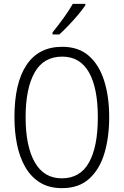

<svg xmlns="http://www.w3.org/2000/svg" viewBox="-20 -967 642 997"><path d="M547 -358Q547 -255 522.5 -172Q498 -89 444 -39.5Q390 10 302 10Q235 10 188 -19Q141 -48 111.5 -99Q82 -150 68.5 -216.5Q55 -283 55 -359Q55 -536 118 -630Q181 -724 303 -724Q388 -724 441.5 -677Q495 -630 521 -547.5Q547 -465 547 -358ZM113 -358Q113 -208 160.5 -124.5Q208 -41 301 -41Q396 -41 442 -123Q488 -205 488 -358Q488 -511 441.5 -592Q395 -673 303 -673Q206 -673 159.5 -590Q113 -507 113 -358ZM423 -939Q408 -917 384.5 -889Q361 -861 335 -834Q309 -807 288 -788H253V-799Q283 -836 310.5 -874Q338 -912 358 -947H423Z"/></svg>

Font: Noto Sans Gujarati UI Condensed Light
Style: Regular
Weight: 300
Width: 3
Designer: Jelle Bosma - Monotype Design Team, Universal Thirst
Foundry: Monotype Imaging Inc.
Version: Version 2.106; ttfautohint (v1.8.4.7-5d5b)